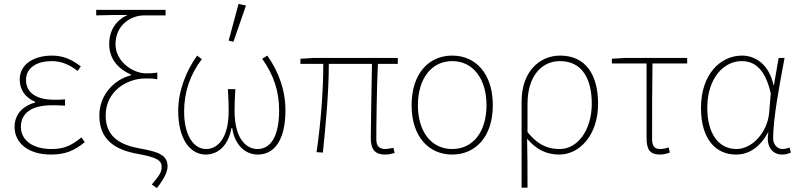

<svg xmlns="http://www.w3.org/2000/svg" viewBox="-20 -772 4054 974"><path d="M238 12C310 12 355 -6 410 -51L393 -75C341 -32 302 -16 242 -16C146 -16 86 -60 86 -129C86 -197 140 -238 242 -238C264 -238 282 -238 310 -236V-268C285 -266 274 -266 256 -266C153 -266 112 -310 112 -366C112 -432 172 -462 242 -462C292 -462 332 -444 374 -412L390 -435C348 -468 302 -490 244 -490C154 -490 80 -448 80 -368C80 -318 108 -276 158 -256V-252C106 -238 54 -200 54 -128C54 -46 124 12 238 12Z M776 182C814 134 830 98 830 72C830 14 782 -2 694 -18C604 -34 516 -68 516 -186C516 -308 622 -374 718 -374C742 -374 756 -374 778 -370V-404C754 -400 744 -400 720 -400C656 -400 566 -458 566 -548C566 -642 640 -694 713 -694H820V-722H468V-694C533 -696 562 -696 627 -696C570 -670 534 -620 534 -548C534 -470 584 -420 644 -394V-390C558 -368 484 -290 484 -186C484 -56 573 -11 676 8C776 26 800 42 800 74C800 102 790 116 750 164Z M1024 12C1084 12 1138 -31 1154 -122H1158C1172 -31 1228 12 1288 12C1372 12 1428 -62 1428 -212C1428 -314 1394 -408 1336 -490L1310 -474C1370 -390 1396 -306 1396 -212C1396 -82 1354 -16 1286 -16C1236 -16 1170 -59 1170 -210C1170 -240 1171 -279 1174 -320H1136C1139 -279 1140 -240 1140 -210C1140 -59 1076 -16 1026 -16C962 -16 914 -86 914 -206C914 -304 944 -394 1004 -472L980 -490C924 -412 884 -310 884 -210C884 -64 946 12 1024 12ZM1164 -560 1228 -744 1190 -752 1140 -566Z M1933 12C1954 12 1967 8 1982 4L1976 -22C1955 -18 1943 -16 1935 -16C1903 -16 1889 -32 1889 -66C1889 -132 1891 -319 1897 -448H1998V-478H1570L1504 -474V-448H1620C1620 -300 1606 -140 1586 0L1618 2C1632 -138 1648 -298 1648 -448H1867C1865 -323 1861 -138 1861 -72C1861 -12 1884 12 1933 12Z M2274 12C2392 12 2480 -78 2480 -238C2480 -400 2392 -490 2274 -490C2156 -490 2068 -400 2068 -238C2068 -78 2156 12 2274 12ZM2274 -16C2168 -16 2100 -104 2100 -238C2100 -372 2168 -462 2274 -462C2380 -462 2448 -372 2448 -238C2448 -104 2380 -16 2274 -16Z M2626 180H2656C2656 84 2656 28 2654 -68C2706 -8 2758 12 2818 12C2918 12 3014 -84 3014 -246C3014 -394 2950 -490 2822 -490C2718 -490 2626 -410 2626 -257ZM2820 -16C2768 -16 2714 -30 2656 -102V-244C2656 -396 2736 -462 2820 -462C2936 -462 2982 -368 2982 -246C2982 -112 2910 -16 2820 -16Z M3328 12C3348 12 3368 6 3378 2L3372 -24C3360 -20 3344 -16 3330 -16C3300 -16 3288 -32 3288 -66C3288 -195 3288 -321 3290 -450H3466V-478H3150L3084 -474V-450H3260V-72C3260 -12 3278 12 3328 12Z M3714 12C3780 12 3836 -26 3876 -100H3878C3864 -26 3900 12 3948 12C3968 12 3982 6 3992 2L3985 -24C3976 -20 3962 -16 3950 -16C3924 -16 3902 -38 3902 -70C3902 -170 3934 -340 3960 -478H3930L3906 -340H3904C3880 -450 3808 -490 3744 -490C3634 -490 3536 -394 3536 -225C3536 -67 3610 12 3714 12ZM3716 -16C3622 -16 3568 -99 3568 -225C3568 -376 3652 -462 3742 -462C3791 -462 3858 -442 3890 -298L3882 -202C3874 -101 3796 -16 3716 -16Z"/></svg>

Font: Source Sans Pro ExtraLight
Style: Regular
Weight: 200
Designer: Paul D. Hunt
Foundry: Adobe Systems Incorporated
Version: Version 3.006;hotconv 1.0.111;makeotfexe 2.5.65597